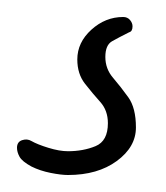

<svg xmlns="http://www.w3.org/2000/svg" viewBox="-29 -46 195 226"><path d="M51 160Q43 160 30.5 157.5Q18 155 8 150Q-3 144 -6 138.5Q-9 133 -9 128Q-9 121 -3 119Q3 117 8 120Q15 124 28 128Q41 132 51 132Q69 132 83.5 126Q98 120 98 99Q98 84 89 74Q80 64 71 52.5Q62 41 62 24Q62 4 78.5 -11Q95 -26 116 -26Q121 -26 124 -22.5Q127 -19 127 -15Q127 -9 123 -8Q111 -2 103 2.5Q95 7 95 21Q95 35 104 45.5Q113 56 122 68.5Q131 81 131 104Q131 127 108.5 143.5Q86 160 51 160Z"/></svg>

Font: Oooh Baby
Style: Normal
Weight: 400
Designer: Robert E. Leuschke
Foundry: Robert E. Leuschke
Version: Version 1.011; ttfautohint (v1.8.3)